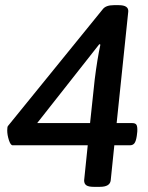

<svg xmlns="http://www.w3.org/2000/svg" viewBox="-20 -722 575 744"><path d="M306 -23 320 -159H29Q21 -159 14.5 -179Q8 -199 8 -217Q8 -231 11 -234L378 -686Q390 -702 421 -702H440Q479 -702 477 -677L432 -245H493Q505 -245 509 -238Q513 -231 512 -212L510 -195Q507 -175 501 -167Q495 -159 483 -159H423L409 -23Q406 2 367 2H343Q323 2 314.5 -4Q306 -10 306 -23ZM329 -245 347 -414Q357 -494 369 -549L365 -551L124 -245Z"/></svg>

Font: Asap-MediumItalic
Style: Italic
Weight: 500
Italic angle: -6°
Designer: Pablo Cosgaya
Foundry: Omnibus-Type
Version: Version 2.000; ttfautohint (v1.8)